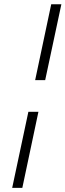

<svg xmlns="http://www.w3.org/2000/svg" viewBox="-20 -694 312 915"><path d="M272.5 -673.8 195.3 -312H147.5L224.1 -673.8ZM163.1 -161.1 86.4 201.2H38.1L115.2 -161.1Z"/></svg>

Font: Linux Biolinum Capitals O
Style: Italic Samll Caps
Weight: 400
Italic angle: -12°
Designer: Philipp H. Poll
Foundry: Philipp H. Poll
Version: Version 0.6.2